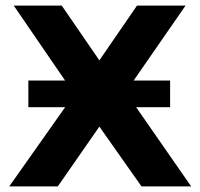

<svg xmlns="http://www.w3.org/2000/svg" viewBox="-20 -664 712 684"><path d="M661 0H484L334 -213L186 0H13L212 -282H81V-377H212L29 -644H200L334 -449L468 -644H641L456 -377H586V-282H465Z"/></svg>

Font: Montserrat Ace
Style: Bold
Weight: 700
Designer: Julieta Ulanovsky
Foundry: Julieta Ulanovsky
Version: Version 1